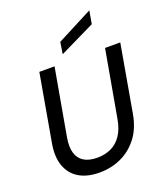

<svg xmlns="http://www.w3.org/2000/svg" viewBox="-170 -1063 1012 1186"><g transform="rotate(-20 336.0 -469.5)"><path d="M279 12Q198 12 144.5 -20Q91 -52 69 -113.5Q47 -175 63 -262L140 -700H240L162 -260Q152 -202 163.5 -161.5Q175 -121 208.5 -100Q242 -79 297 -79Q347 -79 387.5 -98Q428 -117 455.5 -157.5Q483 -198 494 -261L572 -700H672L595 -262Q579 -168 532 -107.5Q485 -47 419.5 -17.5Q354 12 279 12ZM313 -753 325 -830 559 -951H560L545 -866Z"/></g></svg>

Font: DM Sans 28pt Medium
Style: Italic
Weight: 500
Italic angle: -10°
Version: Version 4.004;gftools[0.9.30]